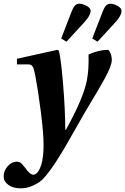

<svg xmlns="http://www.w3.org/2000/svg" viewBox="-34 -770 673 1032"><path d="M-14.2 180.2Q-15.6 150.9 5.9 125.2Q27.3 99.6 54.2 99.1Q69.3 99.1 78.4 106.2Q87.4 113.3 101.1 131.8Q126.5 168.9 145 168.9Q171.4 168.9 189 111.8Q200.2 73.7 200.2 9.8Q200.2 -55.2 185.1 -172.6Q169.9 -290 155.8 -362.8Q149.4 -398.4 142.1 -411.4Q134.8 -424.3 119.1 -423.8H57.1V-454.1L273.9 -502L282.2 -498Q293.5 -457 304.9 -320.1Q316.4 -183.1 316.9 -71.8H319.8Q414.6 -242.2 433.1 -338.9Q444.3 -397.9 441.9 -477.1Q497.1 -502 545.9 -502Q552.2 -502 559.6 -483.9Q566.9 -465.8 566.9 -448.2Q566.9 -433.1 558.1 -409.2Q549.3 -385.3 529.3 -348.6Q509.3 -312 494.1 -286.4Q479 -260.7 450.2 -212.9Q415 -154.8 366.2 -67.9Q317.4 19 311 28.8Q279.8 80.1 264.4 103.8Q249 127.4 223.9 160.4Q198.7 193.4 179.7 207Q160.6 220.7 134 231.4Q107.4 242.2 77.1 242.2Q35.6 242.2 10.7 223.6Q-14.2 205.1 -14.2 180.2ZM461.9 -563 516.1 -703.1Q524.4 -726.1 534.2 -738Q543.9 -750 559.1 -750Q577.1 -750 598.1 -738.3Q619.1 -726.6 619.1 -711.9Q619.1 -686 585.9 -649.9L490.2 -545.9ZM294.9 -563 349.1 -703.1Q357.4 -726.1 367.2 -738Q377 -750 392.1 -750Q410.6 -750 431.9 -738.3Q453.1 -726.6 453.1 -711.9Q453.1 -687 418.9 -649.9L323.2 -545.9Z"/></svg>

Font: Linguistics Pro
Style: Bold Italic
Weight: 700
Italic angle: -12°
Designer: Stefan Peev, Context Ltd
Foundry: Stefan Peev, Context Ltd
Version: Version 001.000